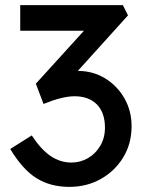

<svg xmlns="http://www.w3.org/2000/svg" viewBox="-20 -720 569 750"><path d="M251 10Q177 10 122.5 -24Q68 -58 20 -138L104 -191Q141 -135 178.5 -110Q216 -85 259 -85Q294 -85 324 -102.5Q354 -120 372 -151Q390 -182 390 -221Q390 -280 358.5 -312Q327 -344 271 -344Q224 -344 150 -314L120 -393L308 -600H59V-700H460L480 -660L284 -443Q343 -443 390.5 -414Q438 -385 466 -336Q494 -287 494 -227Q494 -159 461.5 -105.5Q429 -52 374 -21Q319 10 251 10Z"/></svg>

Font: Lexend
Style: Regular
Weight: 400
Designer: Bonnie Shaver-Troup, Thomas Jockin
Foundry: Lexend
Version: Version 1.007; ttfautohint (v1.8.3)